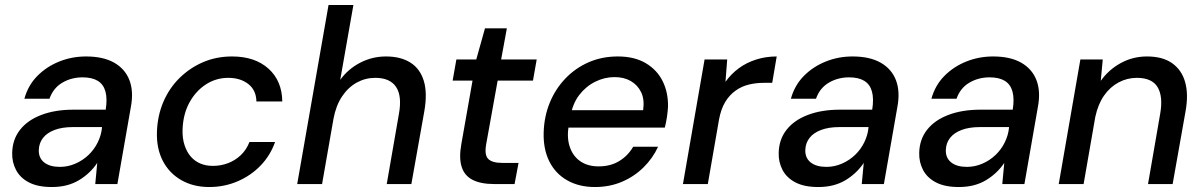

<svg xmlns="http://www.w3.org/2000/svg" viewBox="-20 -740 4839 772"><path d="M188 12Q132 12 96.5 -6.5Q61 -25 44.5 -56.5Q28 -88 29 -125Q30 -179 60.5 -218Q91 -257 146.5 -278Q202 -299 275 -299H405Q412 -343 404 -372Q396 -401 373 -415Q350 -429 312 -429Q267 -429 230.5 -407.5Q194 -386 179 -343H78Q93 -397 130 -434.5Q167 -472 218 -492.5Q269 -513 326 -513Q395 -513 439 -488Q483 -463 500.5 -417.5Q518 -372 506 -309L452 0H363L371 -85Q357 -64 338.5 -46.5Q320 -29 297.5 -15.5Q275 -2 248 5Q221 12 188 12ZM221 -69Q253 -69 283 -82Q313 -95 336 -117Q359 -139 373 -167.5Q387 -196 390 -226V-229H272Q230 -229 199.5 -217.5Q169 -206 153 -185.5Q137 -165 136 -137Q135 -105 157.5 -87Q180 -69 221 -69Z M821 12Q757 12 708.5 -16Q660 -44 634.5 -93.5Q609 -143 611 -209Q613 -274 636.5 -329.5Q660 -385 701.5 -426Q743 -467 796.5 -490Q850 -513 913 -513Q1005 -513 1059.5 -464Q1114 -415 1115 -332H1011Q1010 -378 978 -402.5Q946 -427 898 -427Q848 -427 807 -400Q766 -373 741 -326.5Q716 -280 714 -218Q713 -184 722 -156.5Q731 -129 747 -110.5Q763 -92 785.5 -82.5Q808 -73 836 -73Q868 -73 897 -84Q926 -95 948.5 -116.5Q971 -138 983 -169H1086Q1067 -115 1028 -74.5Q989 -34 935.5 -11Q882 12 821 12Z M1175 0 1301 -720H1401L1348 -419Q1380 -463 1428.5 -488Q1477 -513 1532 -513Q1591 -513 1630 -488.5Q1669 -464 1684 -415Q1699 -366 1686 -292L1634 0H1535L1584 -282Q1597 -354 1572.5 -390.5Q1548 -427 1489 -427Q1449 -427 1414.5 -408Q1380 -389 1355.5 -352.5Q1331 -316 1321 -263L1275 0Z M1967 0Q1913 0 1880 -17Q1847 -34 1836 -70Q1825 -106 1835 -161L1880 -416H1800L1815 -501H1895L1930 -626H2018L1995 -501H2138L2123 -416H1981L1935 -161Q1927 -117 1943 -101Q1959 -85 1999 -85H2065L2049 0Z M2372 12Q2308 12 2260.5 -15Q2213 -42 2188.5 -91.5Q2164 -141 2166 -208Q2168 -272 2190.5 -327Q2213 -382 2253 -424Q2293 -466 2346.5 -489.5Q2400 -513 2464 -513Q2531 -513 2576.5 -486Q2622 -459 2644.5 -413.5Q2667 -368 2666 -311Q2665 -292 2661.5 -268.5Q2658 -245 2653 -227H2241L2253 -297H2566Q2572 -340 2558 -369Q2544 -398 2516.5 -414Q2489 -430 2451 -430Q2411 -430 2373.5 -411.5Q2336 -393 2309 -358Q2282 -323 2273 -269L2268 -241Q2258 -191 2270 -152.5Q2282 -114 2312 -92.5Q2342 -71 2387 -71Q2435 -71 2470 -92.5Q2505 -114 2526 -150H2626Q2605 -104 2567.5 -67Q2530 -30 2480.5 -9Q2431 12 2372 12Z M2726 0 2813 -501H2904L2897 -411Q2920 -443 2950.5 -465.5Q2981 -488 3020 -500.5Q3059 -513 3103 -513L3085 -407H3053Q3020 -407 2991 -400Q2962 -393 2937.5 -375.5Q2913 -358 2896 -330Q2879 -302 2871 -259L2826 0Z M3270 12Q3214 12 3178.5 -6.5Q3143 -25 3126.5 -56.5Q3110 -88 3111 -125Q3112 -179 3142.5 -218Q3173 -257 3228.5 -278Q3284 -299 3357 -299H3487Q3494 -343 3486 -372Q3478 -401 3455 -415Q3432 -429 3394 -429Q3349 -429 3312.5 -407.5Q3276 -386 3261 -343H3160Q3175 -397 3212 -434.5Q3249 -472 3300 -492.5Q3351 -513 3408 -513Q3477 -513 3521 -488Q3565 -463 3582.5 -417.5Q3600 -372 3588 -309L3534 0H3445L3453 -85Q3439 -64 3420.5 -46.5Q3402 -29 3379.5 -15.5Q3357 -2 3330 5Q3303 12 3270 12ZM3303 -69Q3335 -69 3365 -82Q3395 -95 3418 -117Q3441 -139 3455 -167.5Q3469 -196 3472 -226V-229H3354Q3312 -229 3281.5 -217.5Q3251 -206 3235 -185.5Q3219 -165 3218 -137Q3217 -105 3239.5 -87Q3262 -69 3303 -69Z M3835 12Q3779 12 3743.5 -6.5Q3708 -25 3691.5 -56.5Q3675 -88 3676 -125Q3677 -179 3707.5 -218Q3738 -257 3793.5 -278Q3849 -299 3922 -299H4052Q4059 -343 4051 -372Q4043 -401 4020 -415Q3997 -429 3959 -429Q3914 -429 3877.5 -407.5Q3841 -386 3826 -343H3725Q3740 -397 3777 -434.5Q3814 -472 3865 -492.5Q3916 -513 3973 -513Q4042 -513 4086 -488Q4130 -463 4147.5 -417.5Q4165 -372 4153 -309L4099 0H4010L4018 -85Q4004 -64 3985.5 -46.5Q3967 -29 3944.5 -15.5Q3922 -2 3895 5Q3868 12 3835 12ZM3868 -69Q3900 -69 3930 -82Q3960 -95 3983 -117Q4006 -139 4020 -167.5Q4034 -196 4037 -226V-229H3919Q3877 -229 3846.5 -217.5Q3816 -206 3800 -185.5Q3784 -165 3783 -137Q3782 -105 3804.5 -87Q3827 -69 3868 -69Z M4237 0 4324 -501H4414L4406 -415Q4438 -460 4486.5 -486.5Q4535 -513 4592 -513Q4655 -513 4693.5 -485.5Q4732 -458 4745.5 -409Q4759 -360 4747 -293L4695 0H4596L4645 -283Q4657 -352 4634.5 -389.5Q4612 -427 4551 -427Q4512 -427 4477.5 -408.5Q4443 -390 4419 -355.5Q4395 -321 4384 -270L4337 0Z"/></svg>

Font: DM Sans 18pt Medium
Style: Italic
Weight: 500
Italic angle: -10°
Designer: Colophon Foundry, Jonny Pinhorn
Foundry: Colophon Foundry
Version: Version 4.004;gftools[0.9.30]